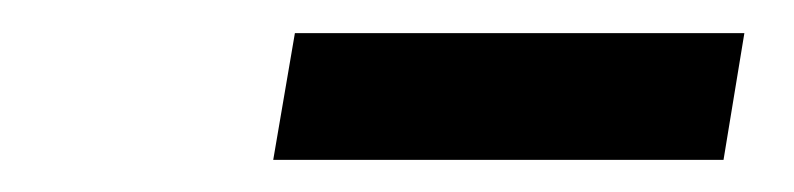

<svg xmlns="http://www.w3.org/2000/svg" viewBox="-20 -739 484 117"><path d="M433.6 -718.8 420.9 -641.6H146.5L159.7 -718.8Z"/></svg>

Font: Inter 20pt Medium
Style: Italic
Weight: 500
Italic angle: -9.3988°
Version: Version 4.001;git-66647c0bb